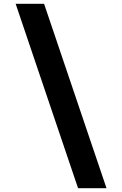

<svg xmlns="http://www.w3.org/2000/svg" viewBox="-20 -843 640 1006"><path d="M389 143 62 -823H211L538 143Z"/></svg>

Font: Iosevka SS04 Heavy Extended
Style: Regular
Weight: 900
Width: 7
Monospace: yes
Designer: Belleve Invis
Foundry: Belleve Invis
Version: Version 19.0.0; ttfautohint (v1.8.4)